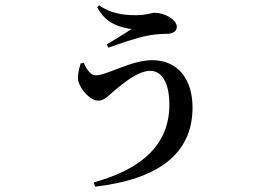

<svg xmlns="http://www.w3.org/2000/svg" viewBox="-20 -621 1040 721"><path d="M332 64 337 80C569 53 703 -40 703 -217C703 -327 645 -395 552 -395C471 -395 383 -338 338 -338C321 -338 303 -363 295 -385L283 -383C276 -360 269 -332 275 -313C284 -284 318 -243 350 -243C373 -243 392 -267 410 -281C441 -307 498 -355 544 -355C591 -355 616 -305 616 -228C616 -78 513 14 332 64ZM381 -454 387 -442C424 -455 493 -480 539 -488C560 -492 591 -494 607 -494C632 -494 644 -506 644 -520C644 -548 597 -573 562 -573C548 -573 526 -563 489 -564C450 -564 399 -568 352 -601L345 -594C379 -527 441 -517 474 -512C452 -497 411 -473 381 -454Z"/></svg>

Font: GenKiMin2 TW SB
Style: Regular
Weight: 600
Version: Version 2.100;PS 2.1;hotconv 16.6.51;makeotf.lib2.5.65220 DE